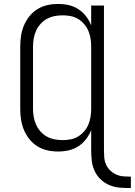

<svg xmlns="http://www.w3.org/2000/svg" viewBox="-20 -763 686 977"><path d="M646 194Q619 194 591.5 192Q564 190 539 180Q514 170 493.5 151Q473 132 461.5 107Q450 82 447 54.5Q444 27 444 0V-101Q434 -76 417.5 -54.5Q401 -33 378.5 -18.5Q356 -4 329.5 2Q303 8 276 8Q248 8 221 2Q194 -4 170.5 -18.5Q147 -33 129.5 -55Q112 -77 101.5 -102.5Q91 -128 87 -155Q83 -182 83 -210V-525Q83 -553 87 -580Q91 -607 101.5 -632.5Q112 -658 129.5 -680Q147 -702 170.5 -716.5Q194 -731 221 -737Q248 -743 276 -743Q303 -743 329.5 -737Q356 -731 378.5 -716.5Q401 -702 417.5 -680.5Q434 -659 444 -634V-735H509V0Q509 19 510.5 38Q512 57 519.5 74Q527 91 541 104.5Q555 118 572.5 125.5Q590 133 609 134.5Q628 136 646 136ZM299 -50Q320 -50 340 -54Q360 -58 377.5 -68.5Q395 -79 408.5 -95Q422 -111 430 -130Q438 -149 441 -169.5Q444 -190 444 -210V-525Q444 -545 441 -565.5Q438 -586 430 -605Q422 -624 408.5 -640Q395 -656 377.5 -666.5Q360 -677 340 -681Q320 -685 299 -685Q278 -685 257.5 -681Q237 -677 218.5 -667Q200 -657 186 -641Q172 -625 163.5 -606Q155 -587 151.5 -566.5Q148 -546 148 -525V-210Q148 -189 151.5 -168.5Q155 -148 163.5 -129Q172 -110 186 -94Q200 -78 218.5 -68Q237 -58 257.5 -54Q278 -50 299 -50Z"/></svg>

Font: Iosevka Curly Light Extended
Style: Regular
Weight: 300
Width: 7
Monospace: yes
Designer: Belleve Invis
Foundry: Belleve Invis
Version: Version 11.1.0; ttfautohint (v1.8.3)